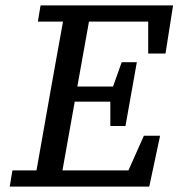

<svg xmlns="http://www.w3.org/2000/svg" viewBox="-20 -690 660 710"><path d="M120 -610 130 -670H620L592 -492H528V-610H309L266 -370H398L430 -460H486L444 -224H388V-314H256V-312Q245 -249 233.5 -186Q222 -123 211 -60H455L512 -188H572L532 0H16L26 -60H115L168 -360Q179 -423 190.5 -485.5Q202 -548 213 -610Z"/></svg>

Font: Source Serif 4 Caption
Style: Italic
Weight: 400
Italic angle: -12°
Designer: Frank Grießhammer
Foundry: Adobe Systems Incorporated
Version: Version 4.004;hotconv 1.0.117;makeotfexe 2.5.65602